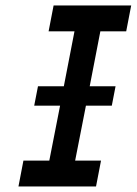

<svg xmlns="http://www.w3.org/2000/svg" viewBox="-20 -676 496 696"><path d="M211.4 -363.3 250 -562.5H156.2L174.3 -656.2H455.6L437.5 -562.5H343.8L305.2 -363.3H398.9L385.3 -293H291.5L252.4 -93.8H346.2L328.1 0H46.9L64.9 -93.8H158.7L197.8 -293H104L117.7 -363.3Z"/></svg>

Font: Lambda
Style: Italic
Weight: 400
Italic angle: -11°
Designer: GGBotNet
Version: 0.22